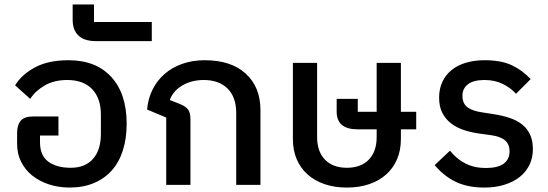

<svg xmlns="http://www.w3.org/2000/svg" viewBox="-20 -832 2468 864"><path d="M293 12Q243 12 199.5 -2.5Q156 -17 124.5 -42.5Q93 -68 75 -104Q57 -140 57 -184V-234Q57 -269 73 -288.5Q89 -308 131 -308H243V-222H160V-192Q160 -132 197.5 -104.5Q235 -77 298 -77Q363 -77 398.5 -117Q434 -157 434 -230V-316Q434 -390 394.5 -431Q355 -472 283 -472Q223 -472 180.5 -447Q138 -422 116 -387L48 -448Q77 -496 137 -528.5Q197 -561 288 -561Q412 -561 481 -485.5Q550 -410 550 -275Q550 -209 533 -155.5Q516 -102 483 -65Q450 -28 402 -8Q354 12 293 12Z M411 -647Q359 -647 333 -672Q307 -697 307 -742V-812H403V-733H663V-647Z M728 -303 642 -339Q646 -388 666.5 -429Q687 -470 721 -499.5Q755 -529 801 -545Q847 -561 901 -561Q1020 -561 1086 -500.5Q1152 -440 1152 -337V0H1043V-323Q1043 -395 1004 -433.5Q965 -472 897 -472Q842 -472 800.5 -447.5Q759 -423 744 -382L787 -365Q815 -354 826 -339.5Q837 -325 837 -297V0H728Z M1541 12Q1485 12 1440 -3.5Q1395 -19 1363.5 -47.5Q1332 -76 1315 -116Q1298 -156 1298 -206V-549H1407V-215Q1407 -150 1442.5 -113.5Q1478 -77 1541 -77Q1604 -77 1639.5 -113.5Q1675 -150 1675 -215V-250H1589Q1495 -250 1495 -330V-387H1590V-329H1675V-549H1784V-329H1853V-250H1784V-206Q1784 -156 1767 -116Q1750 -76 1718.5 -47.5Q1687 -19 1642 -3.5Q1597 12 1541 12Z M2160 12Q2083 12 2029.5 -14.5Q1976 -41 1936 -89L2005 -154Q2035 -116 2075 -96Q2115 -76 2166 -76Q2220 -76 2246.5 -95.5Q2273 -115 2273 -151Q2273 -183 2252.5 -200.5Q2232 -218 2188 -224L2137 -231Q2100 -236 2067 -247Q2034 -258 2009.5 -277Q1985 -296 1970.5 -324Q1956 -352 1956 -393Q1956 -433 1971 -464.5Q1986 -496 2013 -517.5Q2040 -539 2077.5 -550Q2115 -561 2160 -561Q2235 -561 2283 -538.5Q2331 -516 2368 -476L2302 -410Q2279 -436 2243 -454Q2207 -472 2160 -472Q2111 -472 2086 -453Q2061 -434 2061 -401Q2061 -366 2084 -349Q2107 -332 2152 -326L2203 -318Q2242 -312 2274.5 -301Q2307 -290 2330 -271.5Q2353 -253 2365.5 -226Q2378 -199 2378 -161Q2378 -122 2362.5 -90Q2347 -58 2318.5 -35.5Q2290 -13 2249.5 -0.5Q2209 12 2160 12Z"/></svg>

Font: IBM-Poppins
Style: Poppins-Medium
Weight: 500
Designer: Mike Abbink, Paul van der Laan, Pieter van Rosmalen, Ben Mitchell, Mark Frömberg
Foundry: Bold Monday
Version: Version 1.1